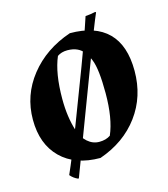

<svg xmlns="http://www.w3.org/2000/svg" viewBox="-121 -834 890 1018"><g transform="rotate(-15 324.0 -325.0)"><path d="M185 90H180Q157 80 140 60Q178 -25 237 -178L351 -477Q403 -613 442 -732Q470 -734 497 -740L501 -737Q473 -673 405 -491ZM338 -666Q476 -666 547 -595.5Q618 -525 618 -384.5Q618 -244 540 -138.5Q462 -33 324 15Q186 15 108 -62Q30 -139 30 -273Q30 -407 113.5 -512.5Q197 -618 338 -666ZM356 -571Q333 -582 301 -582Q269 -582 246 -566Q209 -480 209 -339Q209 -239 234 -162Q248 -119 276.5 -94Q305 -69 341 -69Q377 -69 402 -86Q439 -171 439 -310Q439 -442 418 -494Q395 -553 356 -571Z"/></g></svg>

Font: Almendra
Style: Bold
Weight: 700
Designer: Ana Sanfelippo
Foundry: Ana Sanfelippo
Version: Version 1.004